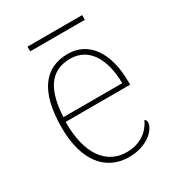

<svg xmlns="http://www.w3.org/2000/svg" viewBox="-163 -767 815 882"><g transform="rotate(-30 244.5 -326.5)"><path d="M114 -638H404V-663H114ZM266 10C367 10 420 -51 420 -85C420 -94 417 -99 411 -103C388 -54 343 -15 267 -15C163 -15 91 -103 93 -276H435V-290C435 -448 367 -542 257 -542C133 -542 64 -451 64 -262C64 -87 142 10 266 10ZM407 -300H95C102 -432 144 -517 256 -517C354 -517 406 -429 407 -300Z"/></g></svg>

Font: Noto Serif Sinhala Thin
Style: Regular
Weight: 100
Designer: Jelle Bosma - Monotype Design Team
Foundry: Monotype Imaging Inc.
Version: Version 2.007